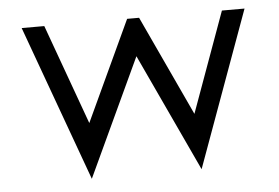

<svg xmlns="http://www.w3.org/2000/svg" viewBox="-41 -480 836 575"><g transform="rotate(-5 377.5 -192.0)"><path d="M111 -426 220 -125 360 -426H396L536 -125L645 -426H713L543 42Q432 -196 378 -312Q378 -312 213 42Q99 -273 43 -426Z"/></g></svg>

Font: Timtura
Style: Regular
Weight: 400
Version: Version 1.0